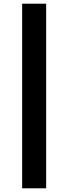

<svg xmlns="http://www.w3.org/2000/svg" viewBox="-20 -805 368 1040"><path d="M100 -785H230V215H100Z"/></svg>

Font: Renner*
Style: Semi
Weight: 600
Version: Version 003.000 ; ttfautohint (v0.97) -l 8 -r 50 -G 200 -x 1